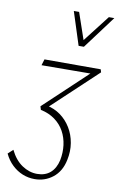

<svg xmlns="http://www.w3.org/2000/svg" viewBox="-148 -760 682 1106"><g transform="rotate(10 193.0 -207.5)"><path d="M136 289Q99 289 65.5 275.5Q32 262 4 235.5Q-24 209 -42 171L-13 144Q15 201 57 229Q99 257 145 257Q192 257 222 231Q252 205 263 156Q272 111 266.5 67.5Q261 24 241 -12.5Q221 -49 186 -74.5Q151 -100 103 -110L97 -130L368 -385L380 -366L62 -364L73 -400H402L407 -383L132 -125L130 -141Q177 -132 213.5 -105.5Q250 -79 274 -39.5Q298 0 306 48Q314 96 303 147Q296 182 280.5 208.5Q265 235 242 253Q219 271 192.5 280Q166 289 136 289ZM253 -511 265 -535 396 -704H428L284 -511ZM253 -511 191 -704H222L280 -535L284 -511Z"/></g></svg>

Font: Ysabeau ExtraLight
Style: Italic
Weight: 250
Italic angle: -12°
Version: Version 2.000;gftools[0.9.27.dev2+g8671c4b]